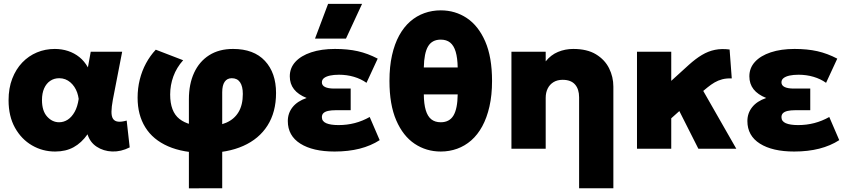

<svg xmlns="http://www.w3.org/2000/svg" viewBox="-20 -790 4493 1020"><path d="M273 15Q206 15 149.8 -17.8Q93.5 -50.5 59.5 -111.5Q25.5 -172.5 25.5 -257.5Q25.5 -321.5 45 -372Q64.5 -422.5 98.2 -457.8Q132 -493 176.2 -511.5Q220.5 -530 271 -530Q308.5 -530 341.8 -519Q375 -508 401.8 -486.5Q428.5 -465 447 -432L462 -515H629L579.5 -260Q572.5 -222 572.2 -196.8Q572 -171.5 580.5 -158.8Q589 -146 606.8 -143.8Q624.5 -141.5 653 -149.5L669 -7Q622.5 16.5 576 14.8Q529.5 13 493.8 -10.5Q458 -34 445 -76.5Q413 -31 371.2 -8Q329.5 15 273 15ZM294 -140.5Q318.5 -140.5 339.8 -154.2Q361 -168 376.5 -195.5Q392 -223 398 -264.5Q395.5 -282.5 389.8 -298.8Q384 -315 374.8 -328.8Q365.5 -342.5 353.5 -352.8Q341.5 -363 326.8 -368.8Q312 -374.5 294.5 -374.5Q267.5 -374.5 246.8 -360.5Q226 -346.5 214.5 -320.5Q203 -294.5 203 -258.5Q203 -201 230.2 -170.8Q257.5 -140.5 294 -140.5Z M983.5 210.5V-263Q983.5 -343 1011 -403Q1038.5 -463 1091 -496.5Q1143.5 -530 1218 -530Q1328.5 -530 1387.5 -466.5Q1446.5 -403 1446.5 -296Q1446.5 -194.5 1401.2 -123.2Q1356 -52 1272.2 -14.8Q1188.5 22.5 1072.5 22.5Q953.5 22.5 873 -12.8Q792.5 -48 751.8 -113.8Q711 -179.5 711 -271Q711 -321 722.5 -367.2Q734 -413.5 755.8 -453.8Q777.5 -494 807.5 -526L953 -470Q918 -431 901 -384.2Q884 -337.5 884 -288Q884 -197 933.2 -158.2Q982.5 -119.5 1077 -119.5Q1138.5 -119.5 1181.5 -138Q1224.5 -156.5 1247.2 -194.5Q1270 -232.5 1270 -291Q1270 -331.5 1255.2 -353Q1240.5 -374.5 1211.5 -374.5Q1186.5 -374.5 1173.5 -355.5Q1160.5 -336.5 1160.5 -300V210Z M1757.5 15Q1642 15 1575.5 -27Q1509 -69 1509 -147Q1509 -188.5 1534.2 -220.5Q1559.5 -252.5 1609 -269.5Q1564 -287.5 1541.8 -316Q1519.5 -344.5 1519.5 -384.5Q1519.5 -429 1549.2 -461.5Q1579 -494 1633.2 -512Q1687.5 -530 1759.5 -530Q1827.5 -530 1880.8 -518Q1934 -506 1986.5 -478.5L1927 -350Q1897.5 -371 1860 -382Q1822.5 -393 1781 -393Q1753 -393 1732.8 -388.5Q1712.5 -384 1701.2 -375.2Q1690 -366.5 1690 -352.5Q1690 -336 1706.8 -327.8Q1723.5 -319.5 1756 -319.5H1843V-204.5H1763Q1739.5 -204.5 1723 -200.8Q1706.5 -197 1698.2 -189Q1690 -181 1690 -167.5Q1690 -145.5 1713 -135.5Q1736 -125.5 1778.5 -125.5Q1823.5 -125.5 1864.8 -136.2Q1906 -147 1944 -168.5L1997 -45.5Q1950.5 -15.5 1890.8 -0.2Q1831 15 1757.5 15ZM1653.5 -585 1723 -769.5H1903.5L1818 -585Z M2321.5 15Q2244.5 15 2182.8 -26.2Q2121 -67.5 2085 -150.8Q2049 -234 2049 -360Q2049 -436 2062.5 -496.2Q2076 -556.5 2100.5 -601.2Q2125 -646 2159 -675.8Q2193 -705.5 2234.2 -720.2Q2275.5 -735 2321.5 -735Q2398.5 -735 2460 -694Q2521.5 -653 2557.8 -569.8Q2594 -486.5 2594 -360Q2594 -284.5 2580.2 -224.2Q2566.5 -164 2542 -119Q2517.5 -74 2483.5 -44.2Q2449.5 -14.5 2408.5 0.2Q2367.5 15 2321.5 15ZM2321.5 -140.5Q2367.5 -140.5 2389 -176.2Q2410.5 -212 2411.5 -288.5H2231.5Q2232 -237.5 2241.8 -204.8Q2251.5 -172 2271.2 -156.2Q2291 -140.5 2321.5 -140.5ZM2231.5 -431.5H2411.5Q2410.5 -482.5 2400.8 -515.2Q2391 -548 2371.5 -563.8Q2352 -579.5 2321.5 -579.5Q2275.5 -579.5 2254.2 -543.8Q2233 -508 2231.5 -431.5Z M3056.5 210V-273Q3056.5 -316.5 3034.8 -341.2Q3013 -366 2969 -366Q2941 -366 2920.8 -353.8Q2900.5 -341.5 2889.8 -320Q2879 -298.5 2879 -270V0H2697V-515H2879V-464Q2906.5 -498.5 2944.5 -514.2Q2982.5 -530 3025.5 -530Q3099 -530 3146 -501.5Q3193 -473 3215.8 -427.2Q3238.5 -381.5 3238.5 -330V210Z M3364 0V-515H3546V-360.5L3639.5 -445.5Q3675.5 -478 3709 -498Q3742.5 -518 3778 -525.2Q3813.5 -532.5 3856 -527L3867.5 -373.5Q3839.5 -374.5 3817.2 -368.8Q3795 -363 3776.2 -352Q3757.5 -341 3739 -326L3716 -307L3891.5 0H3690L3589 -200L3546 -161.5V0Z M4199 15Q4083.5 15 4017 -27Q3950.5 -69 3950.5 -147Q3950.5 -188.5 3975.8 -220.5Q4001 -252.5 4050.5 -269.5Q4005.5 -287.5 3983.2 -316Q3961 -344.5 3961 -384.5Q3961 -429 3990.8 -461.5Q4020.5 -494 4074.8 -512Q4129 -530 4201 -530Q4269 -530 4322.2 -518Q4375.5 -506 4428 -478.5L4368.5 -350Q4339 -371 4301.5 -382Q4264 -393 4222.5 -393Q4194.5 -393 4174.2 -388.5Q4154 -384 4142.8 -375.2Q4131.5 -366.5 4131.5 -352.5Q4131.5 -336 4148.2 -327.8Q4165 -319.5 4197.5 -319.5H4284.5V-204.5H4204.5Q4181 -204.5 4164.5 -200.8Q4148 -197 4139.8 -189Q4131.5 -181 4131.5 -167.5Q4131.5 -145.5 4154.5 -135.5Q4177.5 -125.5 4220 -125.5Q4265 -125.5 4306.2 -136.2Q4347.5 -147 4385.5 -168.5L4438.5 -45.5Q4392 -15.5 4332.2 -0.2Q4272.5 15 4199 15Z"/></svg>

Font: Geologica Cursive ExtraBold
Style: Regular
Weight: 800
Designer: Sindre Bremnes, Frode Helland
Foundry: Monokrom Skriftforlag AS
Version: Version 1.010;gftools[0.9.28]